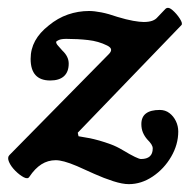

<svg xmlns="http://www.w3.org/2000/svg" viewBox="-20 -444 483 489"><path d="M308 25Q292 25 268.5 17.5Q245 10 220.5 -1Q196 -12 176 -21Q157 -29 144 -32.5Q131 -36 122 -36Q102 -36 85.5 -25.5Q69 -15 55 6Q51 13 40.5 7.5Q30 2 19 -9Q8 -20 3 -31.5Q-2 -43 4 -49L257 -306Q263 -312 263 -317Q263 -323 253 -328Q231 -339 204.5 -342Q178 -345 149 -345Q136 -345 129.5 -342Q123 -339 123 -337Q123 -333 127.5 -328Q132 -323 139 -315Q155 -300 155 -282Q155 -261 143 -250Q131 -239 108 -239Q58 -239 58 -294Q58 -319 69.5 -340Q81 -361 104 -379Q127 -398 153 -407Q179 -416 207 -416Q220 -416 238 -412.5Q256 -409 279 -401Q302 -394 319 -391Q336 -388 346 -388Q359 -388 367.5 -391Q376 -394 381 -400L401 -421Q408 -428 419 -418.5Q430 -409 438 -396.5Q446 -384 442 -380L178 -106L180 -97Q192 -95 205.5 -92.5Q219 -90 233 -86Q247 -82 262 -76.5Q277 -71 292 -62Q312 -50 323.5 -44.5Q335 -39 339 -39Q369 -39 369 -66Q369 -71 365.5 -76.5Q362 -82 355 -89Q348 -97 344 -106.5Q340 -116 340 -128Q340 -164 387 -164Q401 -164 411.5 -156Q422 -148 428 -135.5Q434 -123 434 -109Q434 -76 416 -45Q398 -14 369 5.5Q340 25 308 25Z"/></svg>

Font: Junicode VF
Style: Italic
Weight: 400
Italic angle: -11°
Designer: Peter S. Baker
Version: Version 2.209